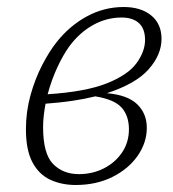

<svg xmlns="http://www.w3.org/2000/svg" viewBox="-20 -515 495 548"><path d="M178 -383Q160 -358 143.5 -322.5Q127 -287 116 -246Q224 -253 284.5 -277Q345 -301 369.5 -334.5Q394 -368 394 -401Q394 -433 376.5 -449Q359 -465 327 -465Q284 -465 245.5 -443.5Q207 -422 178 -383ZM196 13Q156 13 123.5 -2Q91 -17 72.5 -52Q54 -87 54 -146Q54 -196 67 -243Q80 -290 100.5 -329.5Q121 -369 141 -394Q178 -441 227.5 -468Q277 -495 333 -495Q382 -495 411.5 -471Q441 -447 441 -404Q441 -359 404.5 -317.5Q368 -276 285 -249Q344 -244 371.5 -217.5Q399 -191 399 -150Q399 -108 373 -70.5Q347 -33 301 -10Q255 13 196 13ZM103 -152Q103 -76 131.5 -47Q160 -18 205 -18Q244 -18 276.5 -34.5Q309 -51 328.5 -80Q348 -109 348 -146Q348 -184 327.5 -207.5Q307 -231 252 -240Q192 -225 110 -219Q107 -203 105 -186Q103 -169 103 -152Z"/></svg>

Font: Source Serif 4 SmText Light
Style: Italic
Weight: 300
Italic angle: -12°
Designer: Frank Grießhammer
Foundry: Adobe
Version: Version 4.005;hotconv 1.1.0;makeotfexe 2.6.0